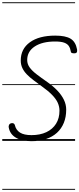

<svg xmlns="http://www.w3.org/2000/svg" viewBox="-25 -1246 702 1698"><path d="M253.5 2.5Q168 2.5 115 -28.8Q62 -60 52 -120.5Q50 -129.5 54.8 -140.8Q59.5 -152 73.5 -156Q85 -159 94.2 -155Q103.5 -151 106.5 -139Q116.5 -96 151.8 -73.5Q187 -51 253.5 -51Q329.5 -51 385 -77.2Q440.5 -103.5 470.8 -152Q501 -200.5 501 -267Q501 -303 485.8 -337Q470.5 -371 435.5 -407Q400.5 -443 342 -484.5Q303.5 -512.5 270 -537.8Q236.5 -563 211.5 -589Q186.5 -615 172.5 -644.8Q158.5 -674.5 158.5 -711Q158.5 -813.5 239.5 -872.2Q320.5 -931 463.5 -931Q554.5 -931 599.2 -903.8Q644 -876.5 656.5 -809Q658 -798.5 656.2 -788.8Q654.5 -779 642 -775.5Q630 -773 616.2 -775.8Q602.5 -778.5 601.5 -789.5Q597 -818 584.2 -838Q571.5 -858 543 -868.5Q514.5 -879 462 -879Q349 -879 282.2 -835Q215.5 -791 215.5 -715Q215.5 -679.5 237.2 -649.5Q259 -619.5 298.8 -589Q338.5 -558.5 392.5 -521Q444 -485 481.8 -445.5Q519.5 -406 540 -363.8Q560.5 -321.5 560.5 -276.5Q560.5 -211.5 539.5 -159.8Q518.5 -108 478.8 -71.8Q439 -35.5 382 -16.5Q325 2.5 253.5 2.5ZM253.5 2.5Q168 2.5 115 -28.8Q62 -60 52 -120.5Q50 -129.5 54.8 -140.8Q59.5 -152 73.5 -156Q85 -159 94.2 -155Q103.5 -151 106.5 -139Q116.5 -96 151.8 -73.5Q187 -51 253.5 -51Q329.5 -51 385 -77.2Q440.5 -103.5 470.8 -152Q501 -200.5 501 -267Q501 -303 485.8 -337Q470.5 -371 435.5 -407Q400.5 -443 342 -484.5Q303.5 -512.5 270 -537.8Q236.5 -563 211.5 -589Q186.5 -615 172.5 -644.8Q158.5 -674.5 158.5 -711Q158.5 -813.5 239.5 -872.2Q320.5 -931 463.5 -931Q554.5 -931 599.2 -903.8Q644 -876.5 656.5 -809Q658 -798.5 656.2 -788.8Q654.5 -779 642 -775.5Q630 -773 616.2 -775.8Q602.5 -778.5 601.5 -789.5Q597 -818 584.2 -838Q571.5 -858 543 -868.5Q514.5 -879 462 -879Q349 -879 282.2 -835Q215.5 -791 215.5 -715Q215.5 -679.5 237.2 -649.5Q259 -619.5 298.8 -589Q338.5 -558.5 392.5 -521Q444 -485 481.8 -445.5Q519.5 -406 540 -363.8Q560.5 -321.5 560.5 -276.5Q560.5 -211.5 539.5 -159.8Q518.5 -108 478.8 -71.8Q439 -35.5 382 -16.5Q325 2.5 253.5 2.5ZM-5 424.5H639V432.5H-5ZM-5 -16H639V0H-5ZM-5 -501.5H639V-493.5H-5ZM-5 -1226H639V-1218H-5Z"/></svg>

Font: Edu AU VIC WA NT Guides
Style: Regular
Weight: 400
Designer: Tina and Corey Anderson, Eben Sorkin, Mirko Velimirovic
Foundry: Google for Education
Version: Version 1.001